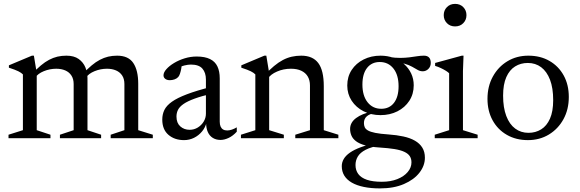

<svg xmlns="http://www.w3.org/2000/svg" viewBox="-20 -730 3062 1014"><path d="M174 -344.5V-42.5L246.5 -18.5V0H25V-18.5L101 -42.5V-337Q93 -345.5 77 -353.5Q61 -361.5 27 -372.5V-385L148.5 -436H159ZM442 -317V-42.5L514 -18.5V0H296.5V-18.5L369 -42.5V-286Q369 -313 357.2 -331Q345.5 -349 324.8 -358Q304 -367 277 -367Q243 -367 211.2 -354Q179.5 -341 167.5 -321L149 -339.5Q174 -366 196 -384.5Q218 -403 239.5 -414.2Q261 -425.5 283.2 -430.8Q305.5 -436 330.5 -436Q371 -436 395.5 -418.5Q420 -401 431 -373.8Q442 -346.5 442 -317ZM710 -287.5V-42.5L787 -18.5V0H564.5V-18.5L637 -42.5V-286Q637 -313.5 625.2 -331.2Q613.5 -349 592.8 -358Q572 -367 545 -367Q511 -367 479.2 -354Q447.5 -341 435.5 -321L417 -339.5Q442 -366 464 -384.5Q486 -403 507.5 -414.2Q529 -425.5 551.2 -430.8Q573.5 -436 598.5 -436Q658 -436 684 -397.2Q710 -358.5 710 -287.5Z M1096.5 -271.5 1104.5 -236.5Q1045.5 -223 1008 -209.2Q970.5 -195.5 949.5 -181Q928.5 -166.5 920.2 -150.2Q912 -134 912 -114.5Q912 -80.5 932.2 -62.5Q952.5 -44.5 981.5 -44.5Q1005 -44.5 1024.5 -56.5Q1044 -68.5 1055.8 -88Q1067.5 -107.5 1067.5 -130V-310Q1067.5 -346 1049 -367.5Q1030.5 -389 988 -389Q973 -389 953.5 -384.2Q934 -379.5 915.5 -370L941 -393Q939.5 -379 936.8 -365Q934 -351 930.2 -340Q926.5 -329 921 -323Q913 -314.5 901 -310.5Q889 -306.5 877 -306.5Q861.5 -306.5 852.5 -313.8Q843.5 -321 843.5 -332Q843.5 -347.5 858.8 -364.8Q874 -382 899.2 -397.2Q924.5 -412.5 955.5 -422Q986.5 -431.5 1018.5 -431.5Q1062 -431.5 1089 -418.2Q1116 -405 1128.2 -379.2Q1140.5 -353.5 1140.5 -316V-87.5Q1140.5 -72 1145 -61.8Q1149.5 -51.5 1158.2 -46.2Q1167 -41 1180 -41Q1191.5 -41 1204.8 -45.5Q1218 -50 1230.5 -57.5V-34.5Q1210 -12 1187.2 -1.5Q1164.5 9 1145 9Q1121 9 1103.8 -1.8Q1086.5 -12.5 1077.5 -32.8Q1068.5 -53 1068.5 -80.5L1071.5 -85.5Q1065 -57.5 1047.2 -36Q1029.5 -14.5 1004.8 -2.2Q980 10 952 10Q902 10 869.5 -18Q837 -46 837 -98.5Q837 -126.5 848.2 -149.5Q859.5 -172.5 888 -192.8Q916.5 -213 967.2 -232.2Q1018 -251.5 1096.5 -271.5Z M1401.5 -344.5V-42.5L1479 -18.5V0H1252.5V-18.5L1328.5 -42.5V-337Q1320.5 -345.5 1304.5 -353.5Q1288.5 -361.5 1254.5 -372.5V-385L1376 -436H1386.5ZM1539.5 -18.5 1617 -42.5V-279Q1617 -306 1605.5 -325.8Q1594 -345.5 1571.5 -356.2Q1549 -367 1516.5 -367Q1477 -367 1443.2 -352.2Q1409.5 -337.5 1396.5 -317L1377 -333Q1403.5 -361.5 1427.2 -381.2Q1451 -401 1473.8 -413Q1496.5 -425 1520.5 -430.5Q1544.5 -436 1571 -436Q1631.5 -436 1660.8 -397.2Q1690 -358.5 1690 -274.5V-42.5L1767 -18.5V0H1539.5Z M1986.5 265Q1939 265 1901.5 257.2Q1864 249.5 1838 234.5Q1812 219.5 1798.5 197.8Q1785 176 1785 147.5Q1785 127.5 1795.5 109.5Q1806 91.5 1828.2 76Q1850.5 60.5 1884.8 47.8Q1919 35 1967 25H1992.5V37Q1941 45.5 1911.5 60.8Q1882 76 1869.8 96.5Q1857.5 117 1857.5 141.5Q1857.5 169 1872.2 189Q1887 209 1917.8 219.5Q1948.5 230 1996.5 230Q2043 230 2078.2 216Q2113.5 202 2133.2 178.5Q2153 155 2153 127.5Q2153 108 2144 94.5Q2135 81 2115.2 71.8Q2095.5 62.5 2063.2 57.2Q2031 52 1984 49Q1937 46 1906.8 37.2Q1876.5 28.5 1859.5 15.2Q1842.5 2 1835.8 -14.5Q1829 -31 1829 -49Q1829 -83 1860.5 -106.5Q1892 -130 1945.5 -141L1958 -132Q1931 -128.5 1916.5 -115.2Q1902 -102 1902 -80Q1902 -68 1906.2 -58.2Q1910.5 -48.5 1923.2 -41Q1936 -33.5 1962 -28.2Q1988 -23 2031.5 -20Q2075 -17 2110.5 -9.2Q2146 -1.5 2171.2 13Q2196.5 27.5 2210.2 49.5Q2224 71.5 2224 103Q2224 145 2195.2 182Q2166.5 219 2113.2 242Q2060 265 1986.5 265ZM1989.5 -122Q1940.5 -122 1900.5 -142.2Q1860.5 -162.5 1837.2 -198Q1814 -233.5 1814 -278.5Q1814 -325 1837.2 -360.5Q1860.5 -396 1900.5 -416Q1940.5 -436 1989.5 -436Q2026.5 -436 2058.2 -424.5Q2090 -413 2114 -391.8Q2138 -370.5 2151.5 -342Q2165 -313.5 2165 -279.5Q2165 -233.5 2141.8 -197.8Q2118.5 -162 2078.8 -142Q2039 -122 1989.5 -122ZM1993.5 -155.5Q2036.5 -155.5 2060.8 -187Q2085 -218.5 2085 -274.5Q2085 -334 2057.8 -368.2Q2030.5 -402.5 1985.5 -402.5Q1943 -402.5 1918.5 -371.2Q1894 -340 1894 -283.5Q1894 -224.5 1921.2 -190Q1948.5 -155.5 1993.5 -155.5ZM2051 -400.5 2035 -429Q2067.5 -424 2094 -424.2Q2120.5 -424.5 2142.2 -427.2Q2164 -430 2183 -433Q2202 -436 2219 -436Q2236.5 -436 2245.8 -426.5Q2255 -417 2255 -397.5Q2255 -379 2242.5 -366.2Q2230 -353.5 2212.5 -353.5Q2198.5 -353.5 2185.8 -360.8Q2173 -368 2156.5 -377.5Q2140 -387 2114.8 -394Q2089.5 -401 2051 -400.5Z M2383.5 -590.5Q2357 -590.5 2340.2 -607.8Q2323.5 -625 2323.5 -650Q2323.5 -675 2340.2 -692.2Q2357 -709.5 2383.5 -709.5Q2410 -709.5 2426.8 -692.2Q2443.5 -675 2443.5 -650Q2443.5 -625 2426.8 -607.8Q2410 -590.5 2383.5 -590.5ZM2428 -436 2425 -355V-42.5L2502.5 -18.5V0H2276V-18.5L2352 -42.5V-343Q2346.5 -349 2334.8 -356.2Q2323 -363.5 2308.2 -370.5Q2293.5 -377.5 2278 -382V-397.5L2419 -436Z M2771 -28.5Q2808.5 -28.5 2838 -46.8Q2867.5 -65 2884.5 -103.2Q2901.5 -141.5 2901.5 -201Q2901.5 -265 2884.8 -308.8Q2868 -352.5 2838 -375Q2808 -397.5 2767.5 -397.5Q2730 -397.5 2700.5 -379.2Q2671 -361 2654 -322.8Q2637 -284.5 2637 -225Q2637 -161.5 2653.8 -117.5Q2670.5 -73.5 2700.8 -51Q2731 -28.5 2771 -28.5ZM2768 10Q2705 10 2656.8 -17.8Q2608.5 -45.5 2581.5 -94.8Q2554.5 -144 2554.5 -208Q2554.5 -274 2582.8 -325.5Q2611 -377 2659.8 -406.5Q2708.5 -436 2770.5 -436Q2834 -436 2882 -408.2Q2930 -380.5 2957 -331.5Q2984 -282.5 2984 -218Q2984 -152 2955.8 -100.5Q2927.5 -49 2878.8 -19.5Q2830 10 2768 10Z"/></svg>

Font: Newsreader 16pt
Style: Regular
Weight: 400
Designer: Hugues Gentile
Foundry: Production Type
Version: Version 1.003